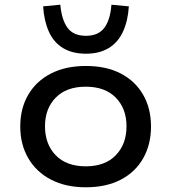

<svg xmlns="http://www.w3.org/2000/svg" viewBox="-20 -786 728 815"><path d="M344 9Q259 9 196.5 -23.5Q134 -56 100 -114.5Q66 -173 66 -249Q66 -326 100 -384Q134 -442 196.5 -474Q259 -506 344 -506Q431 -506 492.5 -474Q554 -442 587.5 -384Q621 -326 621 -249Q621 -173 588 -114.5Q555 -56 493 -23.5Q431 9 344 9ZM344 -80Q426 -80 471.5 -127Q517 -174 517 -250Q517 -325 471.5 -371.5Q426 -418 344 -418Q262 -418 216.5 -371.5Q171 -325 171 -250Q171 -174 216.5 -127Q262 -80 344 -80ZM345 -558Q287 -558 247.5 -582Q208 -606 187.5 -651.5Q167 -697 163 -759L236 -766Q242 -701 267 -667.5Q292 -634 345 -634Q397 -634 422.5 -667.5Q448 -701 453 -766L527 -759Q523 -697 502 -651.5Q481 -606 441.5 -582Q402 -558 345 -558Z"/></svg>

Font: Nunito Sans 7pt SemiExpanded Medium
Style: Regular
Weight: 500
Width: 6
Designer: Vernon Adams
Foundry: Vernon Adams
Version: Version 3.101;gftools[0.9.27]